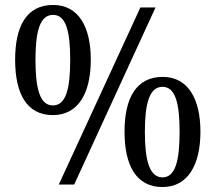

<svg xmlns="http://www.w3.org/2000/svg" viewBox="-20 -744 868 774"><path d="M193 -280C296 -280 346 -369 346 -503C346 -637 296 -724 194 -724C86 -724 41 -637 41 -503C41 -369 86 -280 193 -280ZM217 0H279L607 -714H546ZM193 -319C141 -319 123 -386 123 -503C123 -618 141 -684 194 -684C246 -684 263 -618 263 -503C263 -386 246 -319 193 -319ZM635 10C737 10 788 -79 788 -213C788 -347 737 -434 636 -434C528 -434 482 -347 482 -213C482 -79 528 10 635 10ZM635 -29C583 -29 564 -96 564 -213C564 -328 583 -394 635 -394C687 -394 704 -328 704 -213C704 -96 687 -29 635 -29Z"/></svg>

Font: Noto Serif Lao SemiCondensed
Style: Regular
Weight: 400
Width: 4
Designer: Monotype Design Team
Foundry: Monotype Imaging Inc.
Version: Version 2.003